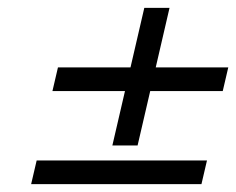

<svg xmlns="http://www.w3.org/2000/svg" viewBox="-20 -516 599 487"><path d="M127 -345H311L346 -496H410L375 -345H559L545 -285H361L329 -147H265L297 -285H113ZM505 -109 491 -49H59L73 -109Z"/></svg>

Font: Panefresco 250wt
Style: Italic
Weight: 300
Version: Version 1.000